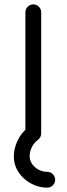

<svg xmlns="http://www.w3.org/2000/svg" viewBox="-20 -655 309 890"><path d="M170.9 -36.6V-598.1C170.9 -618.2 154.3 -634.8 134.3 -634.8C114.3 -634.8 97.7 -618.2 97.7 -598.1V-53.7C57.6 -15.6 34.2 48.3 48.3 104C65.4 167.5 131.3 215.3 199.2 214.8C219.2 214.8 235.8 198.2 235.8 178.2C235.8 158.2 219.2 141.6 199.2 141.6C162.6 142.1 127.9 116.7 119.6 85.4C111.3 53.7 127.9 13.2 155.8 -6.8C161.1 -10.7 166.5 -17.6 168.9 -24.4C170.4 -28.3 170.9 -32.2 170.9 -36.6Z"/></svg>

Font: Velvelyne
Style: Regular
Weight: 400
Designer: Manon Van der Borght et Mariel Nils
Foundry: Velvetyne
Version: Version 1.070;Glyphs 3.3.1 (3343)